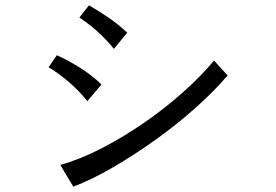

<svg xmlns="http://www.w3.org/2000/svg" viewBox="-20 -663 1040 723"><path d="M309 -282Q277 -322 239.5 -354Q202 -386 163 -410L194 -455Q233 -438 279.5 -409Q326 -380 362 -345ZM837 -379Q788 -321 717.5 -258Q647 -195 567.5 -138Q488 -81 406.5 -33.5Q325 14 256 40L207 -42Q280 -62 361.5 -104Q443 -146 521.5 -200Q600 -254 669 -315.5Q738 -377 786 -435ZM409 -479Q353 -548 279 -597L315 -643Q350 -623 387.5 -597.5Q425 -572 459 -540Z"/></svg>

Font: NanumGothicCoding
Style: Regular
Weight: 400
Monospace: yes
Designer: Kwon Bruce; Nicolas Noh; Sung-woo Choi; Go-un Cha; Soo-hyun Park;
Foundry: NHN Corporation
Version: Version 2.000;PS 1;hotconv 1.0.49;makeotf.lib2.0.14853